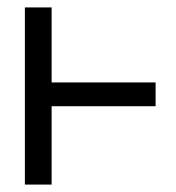

<svg xmlns="http://www.w3.org/2000/svg" viewBox="-20 -497 473 517"><path d="M399 -211H119V0H47V-477H119V-275H399Z"/></svg>

Font: New Athena Unicode
Style: Regular
Weight: 400
Designer: J. Rusten 1997; rev. by R. Hancock 2001, 2002, rev. by D. Mastronarde 2002-2021
Foundry: GreekKeys New Athena Unicode
Version: Version 5.008